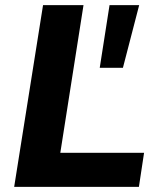

<svg xmlns="http://www.w3.org/2000/svg" viewBox="-20 -725 623 745"><path d="M35 0 147 -705H304L214 -132H539L519 0ZM367 -462 405 -705H520L457 -462Z"/></svg>

Font: Nunito Sans 11pt ExtraBold
Style: Italic
Weight: 800
Italic angle: -9°
Version: Version 3.101;gftools[0.9.27]